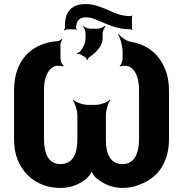

<svg xmlns="http://www.w3.org/2000/svg" viewBox="-20 -913 917 943"><path d="M49 -469V-230C49 -191 55 -156 67 -127C102 -44 176 10 277 10C331 10 375 -9 410 -41C419 -49 432 -69 432 -78H428C428 -69 441 -50 450 -41C486 -10 529 10 582 10C612 10 639 5 664 -6C752 -36 810 -112 810 -230V-469C810 -508 804 -543 791 -573C763 -645 705 -694 624 -707C602 -711 572 -731 562 -747L560 -744C570 -729 582 -687 582 -661V-625C582 -613 575 -594 568 -590L569 -586C576 -591 599 -591 609 -588C646 -574 663 -530 663 -469V-230C663 -157 638 -107 582 -107C524 -107 500 -154 500 -227V-348C500 -372 512 -409 522 -422L520 -424C509 -412 474 -398 450 -398H410C386 -398 350 -412 339 -424L337 -422C347 -409 360 -372 360 -348V-227C360 -154 335 -107 277 -107C220 -107 196 -156 196 -230V-469C196 -530 213 -574 250 -588C260 -591 283 -591 290 -586L292 -590C285 -594 277 -613 277 -625V-694C277 -702 283 -715 286 -719L284 -722C280 -718 270 -711 262 -711C135 -701 49 -618 49 -469ZM299 -787V-778C299 -774 296 -768 294 -766L297 -763C299 -765 304 -769 307 -769H351C353 -769 354 -766 355 -765L358 -768C357 -769 354 -771 354 -773V-778C354 -811 371 -828 402 -828C416 -828 432 -825 448 -818C503 -796 552 -769 619 -769H624C626 -769 628 -766 629 -765L631 -768C630 -769 628 -772 628 -774V-829C628 -831 630 -834 631 -835L629 -838C628 -837 626 -834 624 -834H619C576 -834 541 -849 510 -864C479 -877 444 -893 402 -893C334 -893 299 -859 299 -787ZM378 -644 400 -631C403 -628 406 -622 406 -619H410C410 -622 413 -628 416 -630C431 -640 447 -653 458 -666C470 -680 484 -700 484 -723V-748C484 -759 492 -777 498 -783L494 -786C488 -780 471 -772 460 -772H424C413 -772 396 -779 390 -785L388 -782C394 -776 400 -760 400 -749V-726C400 -700 389 -681 376 -663C372 -657 363 -653 358 -652L359 -648C364 -649 373 -648 378 -644Z"/></svg>

Font: Asimov
Style: EdgeNar
Weight: 500
Designer: Google
Version: Version 2.000980: 2014